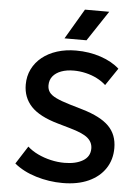

<svg xmlns="http://www.w3.org/2000/svg" viewBox="-62 -989 756 1052"><g transform="rotate(5 316.0 -463.5)"><path d="M322 15Q247 15 175.8 -6.8Q104.5 -28.5 55.5 -69L118.5 -167.5Q142.5 -145.5 176 -129.5Q209.5 -113.5 247.2 -104.8Q285 -96 322.5 -96Q385 -96 424 -119.2Q463 -142.5 463 -186.5Q463 -221 436 -244.2Q409 -267.5 336.5 -288L268.5 -307.5Q166 -336.5 120.2 -385.2Q74.5 -434 74.5 -505Q74.5 -551.5 93.5 -590Q112.5 -628.5 147.2 -656.5Q182 -684.5 229.5 -699.5Q277 -714.5 333 -714.5Q406.5 -714.5 469.5 -693.2Q532.5 -672 572.5 -635.5L508 -540Q487 -559.5 458.5 -574Q430 -588.5 397 -596.2Q364 -604 330.5 -604Q291 -604 261.5 -593Q232 -582 215.5 -561.5Q199 -541 199 -511.5Q199 -490 210.2 -474Q221.5 -458 249 -444.8Q276.5 -431.5 325 -417L396 -396Q496.5 -366.5 542.5 -320.2Q588.5 -274 588.5 -200Q588.5 -136.5 556.5 -88Q524.5 -39.5 464.8 -12.2Q405 15 322 15ZM264 -775.5 362 -942H495.5L385 -775.5Z"/></g></svg>

Font: Geologica Roman Medium
Style: Regular
Weight: 500
Designer: Sindre Bremnes, Frode Helland
Foundry: Monokrom Skriftforlag AS
Version: Version 1.010;gftools[0.9.28]